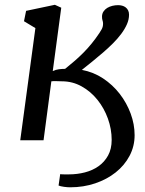

<svg xmlns="http://www.w3.org/2000/svg" viewBox="-20 -588 610 805"><path d="M128.4 -470.2 80.6 -499 89.4 -542.5 210 -567.9 236.8 -555.7 201.2 -290Q213.4 -295.9 226.8 -297.6Q240.2 -299.3 252.9 -299.3Q274.9 -316.9 294.2 -333.7Q313.5 -350.6 331.1 -368.4Q348.6 -386.2 364.7 -406Q380.9 -425.8 396.5 -449.2Q400.4 -454.6 406.2 -465.1Q412.1 -475.6 412.1 -488.8Q412.1 -496.1 409.9 -502.2Q407.7 -508.3 407.7 -518.1Q407.7 -530.3 413.8 -539.6Q419.9 -548.8 429.4 -554.7Q439 -560.5 450.9 -563.5Q462.9 -566.4 475.1 -566.4Q483.9 -566.4 492.2 -564.2Q500.5 -562 506.8 -557.1Q513.2 -552.2 517.1 -544.7Q521 -537.1 521 -526.4Q521 -506.3 512.2 -486.3Q503.4 -466.3 488.5 -446.3Q473.6 -426.3 454.1 -406.7Q434.6 -387.2 412.6 -368.2Q390.6 -349.1 367.7 -330.6Q344.7 -312 323.2 -294.9Q371.6 -286.1 412.1 -259.3Q452.6 -232.4 481.9 -194.6Q511.2 -156.7 527.8 -111.8Q544.4 -66.9 544.4 -21.5Q544.4 25.4 523.2 65.4Q502 105.5 465.1 134.8Q428.2 164.1 379.2 180.7Q330.1 197.3 274.4 197.3Q269 197.3 262.2 196.8Q255.4 196.3 248.3 195.3Q241.2 194.3 235.1 192.9Q229 191.4 225.6 189.9L232.4 142.1Q238.3 143.1 248.5 143.1Q258.8 143.1 269.5 143.1Q303.7 143.1 335.9 134.8Q368.2 126.5 393.1 108.9Q418 91.3 433.1 64Q448.2 36.6 448.2 -1.5Q448.2 -46.9 432.4 -90.8Q416.5 -134.8 388.4 -169.7Q360.4 -204.6 322.3 -225.8Q284.2 -247.1 239.7 -247.1Q225.6 -247.1 216.1 -247.8Q206.5 -248.5 195.3 -247.1L162.6 0H64.9Z"/></svg>

Font: Merriweather
Style: Italic
Weight: 400
Italic angle: -7°
Designer: Eben Sorkin ( eben@eyebytes.com )
Foundry: Eben Sorkin ( eben@eyebytes.com )
Version: Version 1.005; ttfautohint (v0.97) -l 13 -r 13 -G 200 -x 24 